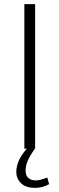

<svg xmlns="http://www.w3.org/2000/svg" viewBox="-20 -720 287 930"><path d="M218 172Q186 190 150 190Q105 190 82 167.5Q59 145 59 113Q59 57 110 0H98V-700H150V0H149Q124 36 114 59.5Q104 83 104 107Q104 130 117.5 142Q131 154 154 154Q172 154 209 140Z"/></svg>

Font: KoHo Light
Style: Regular
Weight: 300
Version: Version 1.000; ttfautohint (v1.6)